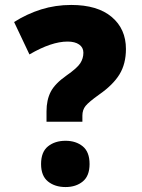

<svg xmlns="http://www.w3.org/2000/svg" viewBox="-20 -744 572 776"><path d="M168 -294Q168 -340 185 -373Q202 -406 249 -439Q292 -469 304.5 -488.5Q317 -508 317 -531Q317 -552 300 -564Q283 -576 253 -576Q188 -576 99 -524L37 -655Q89 -688 146.5 -706Q204 -724 268 -724Q374 -724 431.5 -675.5Q489 -627 489 -546Q489 -486 463 -443.5Q437 -401 381 -362Q339 -332 326 -316Q313 -300 313 -277V-252H168ZM146 -81Q146 -130 174 -152.5Q202 -175 245 -175Q287 -175 314.5 -152.5Q342 -130 342 -81Q342 -33 314.5 -10.5Q287 12 245 12Q202 12 174 -10.5Q146 -33 146 -81Z"/></svg>

Font: Noto Sans Bengali SemiCondensed Black
Style: Regular
Weight: 900
Width: 4
Designer: Joana Ranito - Universal Thirst; Jelle Bosma - Monotype Design Team
Foundry: Universal Thirst ehf.
Version: Version 3.000; ttfautohint (v1.8.4.7-5d5b)